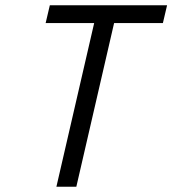

<svg xmlns="http://www.w3.org/2000/svg" viewBox="-20 -712 657 732"><path d="M339 -624 195 0H271L415 -624H601L617 -692H170L154 -624Z"/></svg>

Font: RazerF5
Style: Italic
Weight: 400
Foundry: Razer Inc.
Version: Version 2